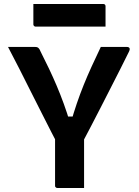

<svg xmlns="http://www.w3.org/2000/svg" viewBox="-20 -933 690 953"><path d="M397.3 0Q375 0 352.7 0Q330.4 0 308.6 0Q286.7 0 264.3 0Q261.3 0 258.8 -1.5Q256.3 -3 254.8 -5.1Q253.3 -7.1 253.3 -11Q253.3 -82 253.3 -157Q253.3 -231.9 253.3 -302.9H397.3Q397.3 -271.3 397.3 -236.4Q397.3 -201.5 397.3 -167Q397.3 -132.4 397.3 -100Q397.3 -74.9 397.3 -49.9Q397.3 -24.9 397.3 0ZM19.8 -700Q55.6 -700 89.4 -700Q123.1 -700 153.8 -700Q161.5 -700 165.8 -698.1Q170 -696.3 173.7 -691.7Q177.5 -687 181 -678Q203.3 -633.9 223.4 -591.8Q243.4 -549.7 261.6 -506.8Q279.8 -463.9 296.5 -418Q313.3 -372.1 328.3 -321.2L291.5 -354.6H368.2L330.7 -320.8Q345.6 -373.8 361.5 -420.1Q377.4 -466.5 395.3 -511.1Q413.3 -555.7 434.3 -601.7Q455.2 -647.7 480.3 -700Q515.2 -700 547.5 -700Q579.9 -700 609.5 -700Q619.3 -700 622.7 -694.3Q626.1 -688.6 619.8 -675.9Q598.5 -632.8 575.6 -587.4Q552.6 -542.1 528.7 -495.3Q504.9 -448.6 480.5 -400.9Q456.2 -353.3 431.9 -306.8Q407.7 -260.2 383.9 -215.5Q341.8 -215.5 317.6 -216Q293.4 -216.4 282.1 -217.3Q270.7 -218.2 266.9 -220.9Q263.2 -223.6 260.5 -228.1Q254.4 -238.7 236.1 -274.8Q217.9 -310.8 191.4 -362.8Q164.9 -414.7 135 -474.4Q105.1 -534.2 75.3 -592.9Q45.5 -651.6 19.8 -700ZM145.6 -913.2H492.7Q497.8 -913.2 500.8 -910.2Q503.8 -907.2 503.8 -902.2Q503.8 -876.2 503.8 -851.6Q503.8 -826.9 503.8 -800.9H156.7Q153.6 -800.9 151.1 -802.4Q148.6 -803.9 147.1 -806.4Q145.6 -808.9 145.6 -811.9Q145.6 -837.9 145.6 -862.6Q145.6 -887.2 145.6 -913.2Z"/></svg>

Font: Recursive Sans Linear Light
Style: Regular
Weight: 300
Version: Version 1.085